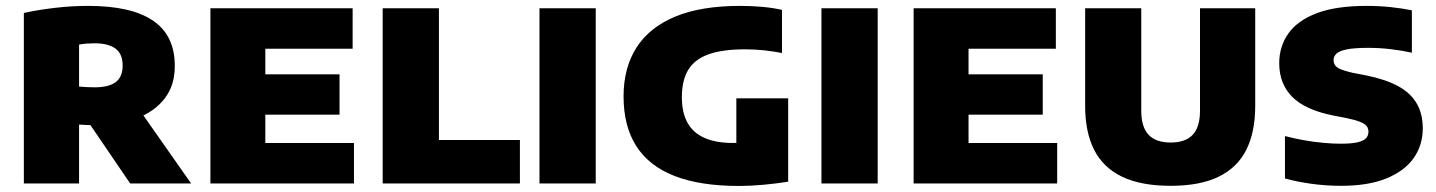

<svg xmlns="http://www.w3.org/2000/svg" viewBox="-20 -623 4876 652"><path d="M61 0V-579Q108.5 -589.5 165.5 -596.2Q222.5 -603 279.5 -603Q426 -603 499.8 -552.8Q573.5 -502.5 573.5 -400Q574 -333.5 539.2 -288.5Q504.5 -243.5 443 -220.8Q381.5 -198 300 -198Q287 -198 274 -198.5Q261 -199 248.5 -200V0ZM422 0 237.5 -271H439L629 0ZM301.5 -326.5Q349.5 -326.5 373 -344.2Q396.5 -362 396.5 -400.5Q396.5 -440 372.2 -458Q348 -476 300.5 -476Q287.5 -476 273.8 -475Q260 -474 248.5 -471.5V-329Q263.5 -328 274.8 -327.2Q286 -326.5 301.5 -326.5Z M694.5 0V-595H1177.5V-457.5H881V-137.5H1182V0ZM806 -233.5V-370.5H1133V-233.5Z M1279.5 0V-595H1470.5V-147.5H1745.5V0Z M1812 0V-595H2003V0Z M2489.5 8.5Q2357.5 8.5 2270.5 -25.5Q2183.5 -59.5 2140.5 -127.2Q2097.5 -195 2097.5 -295.5Q2097.5 -392.5 2141.2 -461.2Q2185 -530 2272.8 -566.5Q2360.5 -603 2492.5 -603Q2531 -603 2567.8 -599.8Q2604.5 -596.5 2635.5 -589.5V-443Q2607.5 -448.5 2575.8 -452Q2544 -455.5 2510.5 -455.5Q2432.5 -455.5 2385.2 -438.2Q2338 -421 2316.8 -385.2Q2295.5 -349.5 2295.5 -293Q2295.5 -240.5 2314.8 -206Q2334 -171.5 2372.8 -154.5Q2411.5 -137.5 2470 -137.5Q2492 -137.5 2517.2 -139.5Q2542.5 -141.5 2562 -143.5L2480.5 -79V-289H2656.5V-6Q2615 0.5 2572 4.5Q2529 8.5 2489.5 8.5Z M2769.5 0V-595H2960.5V0Z M3082.5 0V-595H3565.5V-457.5H3269V-137.5H3570V0ZM3194 -233.5V-370.5H3521V-233.5Z M3955.5 8Q3854.5 8 3790.2 -23Q3726 -54 3695.5 -114.2Q3665 -174.5 3665 -263V-595H3855.5V-247.5Q3855.5 -191.5 3880.5 -165.2Q3905.5 -139 3955.5 -139Q4005.5 -139 4030.2 -165.2Q4055 -191.5 4055 -247.5V-595H4242.5V-263Q4242.5 -174.5 4212.2 -114.2Q4182 -54 4118.5 -23Q4055 8 3955.5 8Z M4534.5 8Q4482.5 8 4432.5 1Q4382.5 -6 4343.5 -17V-161Q4373.5 -153 4407 -147Q4440.5 -141 4473 -138Q4505.5 -135 4532 -135Q4570.5 -135 4591 -140Q4611.5 -145 4619.2 -154Q4627 -163 4627 -175.5Q4627 -186 4621.5 -194Q4616 -202 4599.8 -208.8Q4583.5 -215.5 4552.5 -222L4504 -231.5Q4411 -250.5 4367.5 -294.8Q4324 -339 4324 -408.5Q4324 -464.5 4354.5 -508.5Q4385 -552.5 4450.5 -577.8Q4516 -603 4621.5 -603Q4663 -603 4703 -598.8Q4743 -594.5 4774.5 -588V-444Q4741 -451.5 4703 -456Q4665 -460.5 4626.5 -460.5Q4577.5 -460.5 4552 -455Q4526.5 -449.5 4517.5 -440Q4508.5 -430.5 4508.5 -419Q4508.5 -404 4520 -394.8Q4531.5 -385.5 4572.5 -376L4621.5 -366.5Q4687 -353 4729 -329.8Q4771 -306.5 4791.2 -271.2Q4811.5 -236 4811.5 -187Q4811.5 -130.5 4780.8 -86.5Q4750 -42.5 4688.2 -17.2Q4626.5 8 4534.5 8Z"/></svg>

Font: Encode Sans SC ExtraBold
Style: Regular
Weight: 800
Version: Version 3.002